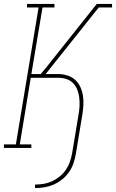

<svg xmlns="http://www.w3.org/2000/svg" viewBox="-26 -755 592 980"><path d="M153 205V187Q174 187 196 183.5Q218 180 239 170.5Q260 161 278.5 146Q297 131 310 112Q323 93 330.5 71.5Q338 50 342 28L375 -171Q379 -193 380 -214.5Q381 -236 378.5 -257Q376 -278 368.5 -297Q361 -316 347 -330.5Q333 -345 313 -351.5Q293 -358 272 -358H131L75 -18H134V0H-6V-18H55L171 -717H112V-735H252V-717H191L134 -377H182L207 -407L468 -735H546V-717H478L207 -377H272Q296 -377 319 -369.5Q342 -362 358.5 -346.5Q375 -331 384.5 -310Q394 -289 397.5 -265.5Q401 -242 399.5 -217.5Q398 -193 394 -168L361 31Q357 55 349 78.5Q341 102 326.5 123Q312 144 291.5 160.5Q271 177 248 187Q225 197 201 201Q177 205 153 205Z"/></svg>

Font: Iosevka Slab Thin Oblique
Style: Regular
Weight: 100
Italic angle: -9°
Monospace: yes
Designer: Belleve Invis
Foundry: Belleve Invis
Version: Version 11.1.0; ttfautohint (v1.8.3)